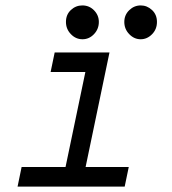

<svg xmlns="http://www.w3.org/2000/svg" viewBox="-20 -695 640 715"><path d="M444.3 0H45.4L60.5 -73.2H224.1L297.9 -426.8H168.5L183.6 -499.5H387.7L298.8 -73.2H459.5ZM503.9 -548.8Q479.5 -548.8 461.2 -567.9Q442.9 -586.9 442.9 -613.3Q442.9 -639.2 461.2 -657Q479.5 -674.8 503.9 -674.8Q527.8 -674.8 546.1 -657.7Q564.5 -640.6 564.5 -613.3Q564.5 -585.9 546.1 -567.4Q527.8 -548.8 503.9 -548.8ZM348.1 -613.3Q348.1 -586.9 330.1 -567.9Q312 -548.8 287.1 -548.8Q262.2 -548.8 243.9 -567.9Q225.6 -586.9 225.6 -613.3Q225.6 -640.6 243.9 -657.7Q262.2 -674.8 286.6 -674.8Q312.5 -674.8 330.3 -656.5Q348.1 -638.2 348.1 -613.3Z"/></svg>

Font: Anka/Coder
Style: Italic
Weight: 400
Italic angle: -12°
Monospace: yes
Version: Version 001.100